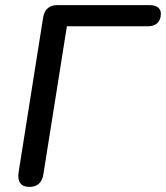

<svg xmlns="http://www.w3.org/2000/svg" viewBox="-20 -725 650 752"><path d="M95 7C127 7 145 -10 150 -43L242 -622H560C591 -622 610 -640 610 -671C610 -693 594 -705 565 -705H205C173 -705 155 -689 149 -657L53 -51C47 -14 61 7 95 7Z"/></svg>

Font: SN Pro Medium
Style: Italic
Weight: 400
Italic angle: -9°
Designer: Tobias Whetton
Foundry: Supernotes
Version: Version 1.001;Glyphs 3.2 (3249)